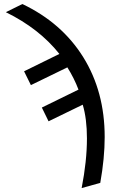

<svg xmlns="http://www.w3.org/2000/svg" viewBox="-20 -749 640 977"><path d="M512.7 -51.8Q512.7 55.7 490.2 181.6L395.5 208Q422.4 69.8 422.4 -44.4Q422.4 -145 400.9 -216.3L227.1 -131.8L192.9 -201.7L379.4 -293Q357.4 -351.1 322.8 -406.2L137.2 -315.9L102.5 -386.2L282.2 -474.6Q179.7 -603.5 9.8 -687L93.8 -728.5Q294.9 -632.8 403.8 -457.8Q512.7 -282.7 512.7 -51.8Z"/></svg>

Font: Liberation Mono
Style: Regular
Weight: 400
Monospace: yes
Designer: Steve Matteson
Foundry: Ascender Corporation
Version: Version 2.1.5